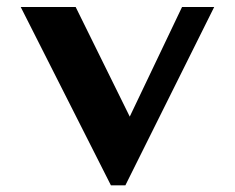

<svg xmlns="http://www.w3.org/2000/svg" viewBox="-20 -525 682 557"><path d="M301.8 12.7 40.1 -504.7H199.5L370.4 -158.3L341.5 -155.4L508.1 -504.7H601.4L343.7 12.7Z"/></svg>

Font: Russolo 10pt ExtraLight
Style: Regular
Weight: 200
Designer: Micah Stupak-Hahn
Version: Version 1.000